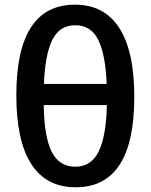

<svg xmlns="http://www.w3.org/2000/svg" viewBox="-20 -791 645 821"><path d="M168 -432.1H436Q431.6 -556.6 400.4 -619.9Q369.1 -683.1 301.8 -683.1Q234.4 -683.1 203.4 -619.9Q172.4 -556.6 168 -432.1ZM437 -341.8H167Q168.9 -205.6 201.2 -141.8Q233.4 -78.1 301.8 -78.1Q370.1 -78.1 402.1 -143.6Q434.1 -209 437 -341.8ZM554.2 -377.9Q554.7 9.8 303.7 9.8Q177.7 9.8 113.8 -89.4Q49.8 -188.5 49.8 -383.8Q49.8 -771 300.8 -771Q425.3 -771 489.7 -671.9Q554.2 -572.8 554.2 -377.9Z"/></svg>

Font: OpenSans-Semibold
Style: Regular
Weight: 600
Foundry: Ascender Corporation
Version: Version 1.10